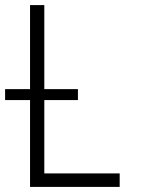

<svg xmlns="http://www.w3.org/2000/svg" viewBox="-20 -734 570 754"><path d="M98 0H450V-53H154V-341H286V-384H154V-714H98V-384H0V-341H98Z"/></svg>

Font: Noto Sans Mono Condensed Light
Style: Regular
Weight: 300
Width: 3
Designer: Monotype Design Team
Foundry: Monotype Imaging Inc.
Version: Version 2.014